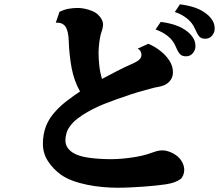

<svg xmlns="http://www.w3.org/2000/svg" viewBox="-20 -839 1040 896"><path d="M819.8 -818.8Q858.9 -814 889.4 -803.5Q919.9 -793 942.9 -774.9Q959.5 -762.2 970.7 -744.9Q981.9 -727.5 981.9 -705.1Q981.9 -688 970 -673.1Q958 -658.2 938 -658.2Q919.4 -658.2 910.2 -668.5Q900.9 -678.7 891.1 -702.1Q878.4 -732.4 853.3 -752.4Q828.1 -772.5 795.9 -783.2ZM336.9 -801.8Q352.5 -802.7 371.8 -799.1Q391.1 -795.4 409.2 -788.1Q427.2 -780.8 438 -770Q449.2 -759.3 455.1 -747.6Q460.9 -735.8 460.9 -726.1Q460.9 -709.5 452.1 -685.1Q449.2 -676.8 446.3 -660.4Q443.4 -644 441.7 -625.2Q439.9 -606.4 439.9 -590.8Q439.9 -564.5 443.4 -532.7Q446.8 -501 456.1 -470.7Q490.7 -489.3 524.9 -506.8Q559.1 -524.4 589.8 -538.1Q620.1 -550.8 630.1 -560.8Q640.1 -570.8 640.1 -583Q640.1 -591.3 636 -599.4Q631.8 -607.4 622.1 -611.8L671.9 -634.8Q702.1 -622.1 728.3 -601.6Q754.4 -581.1 770.8 -555.7Q787.1 -530.3 787.1 -501Q787.1 -476.1 769.8 -457.5Q752.4 -439 716.8 -433.1Q703.6 -431.2 686.8 -426.3Q669.9 -421.4 652.8 -417Q624.5 -409.7 591.3 -398.7Q558.1 -387.7 527.1 -376.7Q496.1 -365.7 474.1 -356.9Q458.5 -351.1 435.5 -340.6Q412.6 -330.1 387.9 -316.2Q363.3 -302.2 341.3 -285.2Q319.3 -268.1 305.2 -248Q293.9 -232.4 289.6 -215.1Q285.2 -197.8 285.2 -185.1Q285.2 -164.1 295.9 -148.9Q306.6 -133.8 324.2 -124Q350.1 -108.9 397.2 -102.5Q444.3 -96.2 500 -96.2Q523.4 -96.2 553.5 -98.9Q583.5 -101.6 613.5 -106.7Q643.6 -111.8 667 -119.1Q685.5 -125 702.9 -131.1Q720.2 -137.2 738.8 -137.2Q754.4 -137.2 773.9 -129.6Q793.5 -122.1 810.1 -107.9Q823.7 -95.7 831.8 -79.1Q839.8 -62.5 839.8 -46.9Q839.8 -34.2 835.2 -22.2Q830.6 -10.3 823.2 -3.9Q811 4.9 795.2 11Q779.3 17.1 754.9 21Q735.4 23.9 708 26.9Q680.7 29.8 649.4 32Q618.2 34.2 587.2 35.6Q556.2 37.1 528.8 37.1Q496.6 37.1 460.2 33.9Q423.8 30.8 387.5 23.4Q351.1 16.1 319.3 4.4Q287.6 -7.3 264.2 -23.9Q228 -50.3 204.1 -86.7Q180.2 -123 180.2 -168Q180.2 -212.9 194.8 -250.7Q209.5 -288.6 242.2 -323.2Q264.6 -347.2 293.2 -369.1Q321.8 -391.1 353.5 -412.1Q325.2 -462.9 314.2 -522Q303.2 -581.1 300.8 -647Q299.3 -695.8 284.9 -715.6Q270.5 -735.4 240.2 -732.9L257.8 -784.2Q279.8 -794.4 299.1 -797.9Q318.4 -801.3 336.9 -801.8ZM730 -736.8Q769 -731.9 799.3 -721.4Q829.6 -710.9 853 -692.9Q869.6 -680.2 880.9 -662.8Q892.1 -645.5 892.1 -623Q892.1 -606 880.1 -591.1Q868.2 -576.2 848.1 -576.2Q829.6 -576.2 820.1 -586.4Q810.5 -596.7 800.8 -620.1Q788.6 -650.4 763.4 -670.4Q738.3 -690.4 706.1 -701.2Z"/></svg>

Font: BIZ UDMincho
Style: Bold
Weight: 700
Monospace: yes
Designer: TypeBank Co., Ltd.
Foundry: Morisawa Inc.
Version: Version 1.06